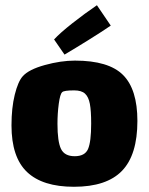

<svg xmlns="http://www.w3.org/2000/svg" viewBox="-20 -702 570 735"><path d="M24 -222Q24 -289 36.5 -339.5Q49 -390 67 -410Q90 -436 151.5 -453Q213 -470 267 -470Q396 -470 451 -415Q506 -360 506 -239Q506 -109 447 -48Q388 13 263 13Q143 13 83.5 -43.5Q24 -100 24 -222ZM329 -229Q329 -278 324 -304.5Q319 -331 305.5 -343.5Q292 -356 264 -356Q224 -356 218 -349Q210 -342 205 -305Q200 -268 200 -228Q200 -160 213.5 -132Q227 -104 266 -104Q305 -104 317 -131.5Q329 -159 329 -229ZM351 -682 404 -604Q372 -582 319 -549Q266 -516 227 -493L187 -551Q210 -576 257 -613Q304 -650 351 -682Z"/></svg>

Font: Lalezar
Style: Regular
Weight: 400
Designer: Borna Izadpanah
Foundry: Borna Izadpanah
Version: Version 1.004